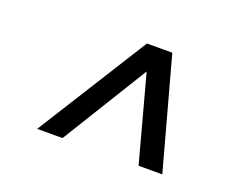

<svg xmlns="http://www.w3.org/2000/svg" viewBox="-75 -814 821 662"><g transform="rotate(20 335.5 -483.0)"><path d="M109 -280 364 -686H457L568 -280H481L396 -595L202 -280Z"/></g></svg>

Font: Archivo SemiExpanded Medium
Style: Italic
Weight: 500
Width: 6
Italic angle: -10°
Designer: Hector Gatti
Foundry: Omnibus-Type
Version: Version 2.001